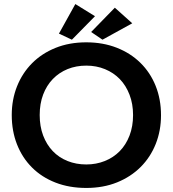

<svg xmlns="http://www.w3.org/2000/svg" viewBox="-20 -919 853 948"><path d="M406 -107Q455 -107 497.5 -124Q540 -141 571 -172.5Q602 -204 619.5 -249.5Q637 -295 637 -351Q637 -406 619.5 -451.5Q602 -497 571.5 -528.5Q541 -560 498.5 -577.5Q456 -595 406 -595Q356 -595 314 -578Q272 -561 241 -529Q210 -497 193 -452Q176 -407 176 -351Q176 -295 193 -250Q210 -205 240.5 -173Q271 -141 313.5 -124Q356 -107 406 -107ZM406 9Q322 9 254 -17.5Q186 -44 138 -92Q90 -140 64 -206Q38 -272 38 -351Q38 -427 64 -492.5Q90 -558 138 -606.5Q186 -655 254 -682.5Q322 -710 406 -710Q488 -710 556 -683.5Q624 -657 673 -609Q722 -561 748.5 -495Q775 -429 775 -350Q775 -274 749 -208.5Q723 -143 674.5 -94.5Q626 -46 558 -18.5Q490 9 406 9ZM633 -804 486 -723 430 -761 547 -881ZM449 -839 335 -723 271 -753 352 -899Z"/></svg>

Font: Tilda Sans Bold
Style: Regular
Weight: 700
Designer: ParaType Ltd
Foundry: ParaType Ltd
Version: Version 1.009